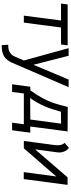

<svg xmlns="http://www.w3.org/2000/svg" viewBox="674 -1228 808 2195"><g transform="rotate(90 1077.5 -131.0)"><path d="M215 -425H21L31 -501H499L489 -425H295L239 0H159Z M581 158Q594 151 606.5 137Q619 123 625 108L672 0L531 -512H618L721 -110L890 -512H977L696 138Q685 163 667 186.5Q649 210 628 224Q575 255 497 253L492 178Q554 180 581 158Z M1383 134 1401 0H1049L1032 134H944L972 -73L1015 -76Q1072 -156 1105 -218.5Q1138 -281 1159.5 -344.5Q1181 -408 1203 -502L1483 -500L1427 -74L1497 -73L1470 134ZM1102 -72 1347 -74 1394 -426 1258 -424Q1228 -313 1195 -236.5Q1162 -160 1102 -72Z M2094 -500 2028 1H1948L1998 -371L1676 0H1592L1639 -353Q1641 -365 1641 -387Q1641 -440 1614 -466L1671 -515Q1694 -501 1710.5 -465.5Q1727 -430 1723 -390L1688 -129L2008 -500Z"/></g></svg>

Font: Bellota Text
Style: Bold Italic
Weight: 700
Italic angle: -7.5°
Designer: Kemie Guaida
Foundry: Kemie Guaida
Version: Version 4.001